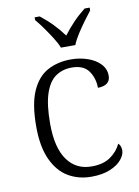

<svg xmlns="http://www.w3.org/2000/svg" viewBox="-87 -824 646 893"><g transform="rotate(-10 236.0 -378.0)"><path d="M272 10Q211 10 163 -18.5Q115 -47 87 -108Q59 -169 59 -264Q59 -371 86.5 -432Q114 -493 162 -518.5Q210 -544 271 -544Q314 -544 351 -531Q388 -518 410 -494.5Q432 -471 432 -439Q432 -393 373 -392Q373 -437 349 -471.5Q325 -506 269 -506Q226 -506 193.5 -484Q161 -462 143 -409.5Q125 -357 125 -265Q125 -152 167 -94Q209 -36 283 -37Q337 -37 371 -61Q405 -85 421 -120Q434 -107 434 -86Q434 -66 416 -43.5Q398 -21 361.5 -5.5Q325 10 272 10ZM236 -606Q227 -629 210 -655.5Q193 -682 174.5 -708Q156 -734 140 -753V-766H164Q197 -740 222.5 -713.5Q248 -687 270 -657Q293 -687 318 -713.5Q343 -740 376 -766H400V-753Q385 -734 366 -708Q347 -682 330 -655.5Q313 -629 304 -606Z"/></g></svg>

Font: Noto Serif Sinhala Light
Style: Regular
Weight: 300
Designer: Jelle Bosma - Monotype Design Team
Foundry: Monotype Imaging Inc.
Version: Version 2.007; ttfautohint (v1.8.4.7-5d5b)